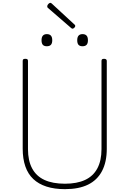

<svg xmlns="http://www.w3.org/2000/svg" viewBox="-20 -1306 906 1345"><path d="M435 19Q361 19 305.5 1Q250 -17 213 -52Q176 -87 157.5 -140.5Q139 -194 139 -264V-879Q139 -887 143 -890.5Q147 -894 157 -894Q168 -894 172 -890.5Q176 -887 176 -879V-261Q176 -181 205 -126.5Q234 -72 291.5 -45.5Q349 -19 435 -19Q519 -19 576 -45.5Q633 -72 662 -126.5Q691 -181 691 -261V-879Q691 -887 695 -890.5Q699 -894 709 -894Q728 -894 728 -879V-264Q728 -171 694.5 -107.5Q661 -44 596.5 -12.5Q532 19 435 19ZM308 -982Q289 -982 280 -992Q271 -1002 271 -1024Q271 -1046 280.5 -1056.5Q290 -1067 308 -1067Q327 -1067 336.5 -1056.5Q346 -1046 346 -1024Q346 -1002 336.5 -992Q327 -982 308 -982ZM558 -982Q539 -982 530 -992Q521 -1002 521 -1024Q521 -1046 530.5 -1056.5Q540 -1067 558 -1067Q577 -1067 586.5 -1056.5Q596 -1046 596 -1024Q596 -1002 586.5 -992Q577 -982 558 -982ZM488 -1105Q485 -1105 483 -1106.5Q481 -1108 477 -1111L314 -1252Q312 -1255 311.5 -1257Q311 -1259 311 -1262Q311 -1267 314.5 -1272.5Q318 -1278 323 -1282Q328 -1286 333 -1286Q337 -1286 339.5 -1283.5Q342 -1281 346 -1278L503 -1133Q506 -1131 506.5 -1128Q507 -1125 507 -1123Q507 -1118 500.5 -1111.5Q494 -1105 488 -1105Z"/></svg>

Font: Playwrite HR Lijeva Thin
Style: Regular
Weight: 250
Designer: Veronika Burian, José Scaglione
Foundry: TypeTogether
Version: Version 1.002